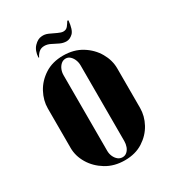

<svg xmlns="http://www.w3.org/2000/svg" viewBox="-156 -706 722 800"><g transform="rotate(-30 205.0 -306.0)"><path d="M39 -152Q39 -113 60.5 -77Q82 -41 120.5 -17.5Q159 6 210 6Q261 6 297.5 -17.5Q334 -41 353.5 -77Q373 -113 373 -152V-342Q373 -381 352 -417.5Q331 -454 293 -477.5Q255 -501 204 -501Q152 -501 115 -477Q78 -453 58.5 -416.5Q39 -380 39 -342ZM165 -429Q165 -443 170 -455.5Q175 -468 184.5 -476.5Q194 -485 207 -485Q219 -485 228 -476.5Q237 -468 242 -455.5Q247 -443 247 -429V-65Q247 -51 242.5 -38.5Q238 -26 229 -18Q220 -10 208 -10Q195 -10 185.5 -18Q176 -26 170.5 -38.5Q165 -51 165 -65ZM297 -617 292 -618Q286 -608 278 -597.5Q270 -587 256 -587Q246 -587 230.5 -594.5Q215 -602 198.5 -609.5Q182 -617 166 -615Q148 -614 130.5 -596Q113 -578 111 -545L114 -544Q119 -556 129.5 -565.5Q140 -575 156 -575Q171 -575 185.5 -567.5Q200 -560 215.5 -552.5Q231 -545 247 -545Q263 -545 278 -559Q293 -573 297 -617Z"/></g></svg>

Font: Emberly Black
Style: Regular
Weight: 900
Designer: Rajesh Rajput
Foundry: Rajesh Rajput
Version: Version 1.000